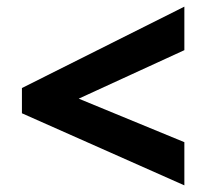

<svg xmlns="http://www.w3.org/2000/svg" viewBox="-20 -651 623 578"><path d="M535 -93 46 -310V-386L535 -631V-500L217 -354L535 -223Z"/></svg>

Font: Noto Sans Symbols ExtraBold
Style: Regular
Weight: 800
Version: Version 2.002